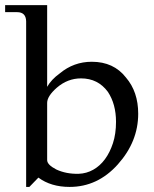

<svg xmlns="http://www.w3.org/2000/svg" viewBox="-35 -723 602 752"><path d="M149.7 -382.9Q165.7 -411.4 198.9 -435.4Q253.7 -481.1 324.6 -481.1Q410.3 -481.1 458.3 -419.4Q506.3 -363.4 506.3 -277.7Q506.3 -168 426.3 -78.9Q347.4 9.1 237.7 9.1Q164.6 9.1 115.4 -27.4L80 9.1H67.4V-640Q66.3 -675.4 32 -675.4H-14.9V-702.9H149.7ZM419.4 -245.7Q419.4 -315.4 387.4 -363.4Q348.6 -416 282.3 -416Q229.7 -416 187.4 -379.4Q149.7 -346.3 149.7 -320V-96Q149.7 -77.7 185.1 -59.4Q224 -41.1 273.1 -42.3Q304 -43.4 330.3 -58.3Q356.6 -73.1 376 -99.4Q395.4 -125.7 407.4 -162.3Q419.4 -198.9 419.4 -245.7Z"/></svg>

Font: t
Style: Regular
Weight: 400
Designer: Takis Katsoulidis and George D. Matthiopoulos
Foundry: Takis Katsoulidis and George D. Matthiopoulos
Version: Version 1.0 ; ttfautohint (v1.8.1)